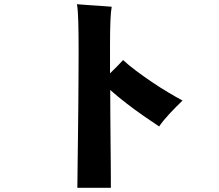

<svg xmlns="http://www.w3.org/2000/svg" viewBox="-20 -835 1040 911"><path d="M347 56Q347 49 347.5 15.5Q348 -18 348.5 -71Q349 -124 350 -189.5Q351 -255 351.5 -325.5Q352 -396 352.5 -465Q353 -534 353 -593Q353 -671 351.5 -730.5Q350 -790 345 -815Q367 -813 397.5 -811Q428 -809 458.5 -807Q489 -805 510 -803Q502 -763 502 -623V-487Q520 -504 535.5 -520Q551 -536 564 -550Q590 -526 626 -499Q662 -472 702 -445Q742 -418 780 -395.5Q818 -373 846 -358Q814 -327 784.5 -295.5Q755 -264 735 -235Q703 -256 662 -284.5Q621 -313 579.5 -345Q538 -377 503 -408Q503 -351 503.5 -289.5Q504 -228 504.5 -170Q505 -112 505.5 -64Q506 -16 506 16Q506 48 506 56Z"/></svg>

Font: Zen Kaku Gothic Antique Black
Style: Regular
Weight: 900
Designer: Yoshimichi Ohira
Foundry: Positype
Version: Version 1.001